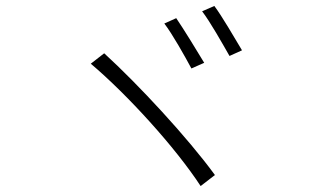

<svg xmlns="http://www.w3.org/2000/svg" viewBox="-20 -742 1040 645"><path d="M659 -704C686 -669 727 -596 751 -554L793 -573C769 -613 725 -689 700 -722ZM532 -663C559 -628 601 -553 623 -512L666 -531C642 -571 596 -646 572 -681ZM285 -528C408 -424 569 -247 654 -117L702 -154C611 -279 445 -458 330 -563Z"/></svg>

Font: Spoqa Han Sans Neo Light
Style: Regular
Weight: 300
Designer: [Spoqa Han Sans Neo] Dong-huui Kim ___ Younghwa Kang ___ Yujin Lee ___ [Noto Sans] Ryoko NISHIZUKA ____ (kana & ideograp
Foundry: Spoqa (http://www.spoqa-han-sans.com)
Version: Version 1.100;hotconv 1.0.109;makeotfexe 2.5.65596